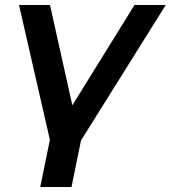

<svg xmlns="http://www.w3.org/2000/svg" viewBox="-20 -554 683 768"><path d="M317 -56 266 194H141L192 -56ZM190 51 56 -534H180L286 -58H223L518 -534H643L277 51Z"/></svg>

Font: MOST Montserrat SemiBold
Style: Italic
Weight: 600
Italic angle: -11.3°
Designer: Julieta Ulanovsky
Foundry: Julieta Ulanovsky
Version: Version 8.000;March 11, 2024;FontCreator 15.0.0.2926 64-bit